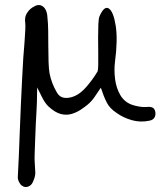

<svg xmlns="http://www.w3.org/2000/svg" viewBox="-20 -611 648 775"><path d="M68 138Q61 133 56 122Q51 111 52 101Q54 67 56 19Q58 -29 60 -84Q62 -139 64.5 -194Q67 -249 69.5 -297Q72 -345 74 -378Q74 -378 75.5 -396.5Q77 -415 79 -441Q81 -467 82 -489Q83 -511 82 -517Q78 -541 89 -558.5Q100 -576 118 -585Q139 -597 155 -583.5Q171 -570 172 -535Q174 -518 174.5 -488Q175 -458 175 -424.5Q175 -391 176 -361.5Q177 -332 180 -315Q188 -274 210 -237Q221 -218 241 -216Q261 -214 283 -224Q306 -234 330.5 -262.5Q355 -291 374 -323Q376 -327 376.5 -348.5Q377 -370 376.5 -399.5Q376 -429 376 -459.5Q376 -490 377 -514Q378 -538 382 -546Q401 -589 419.5 -576.5Q438 -564 447 -507.5Q456 -451 444 -360Q440 -328 444.5 -292Q449 -256 465.5 -227.5Q482 -199 513 -188Q524 -184 541 -181Q558 -178 570 -179Q584 -181 594 -177.5Q604 -174 607 -159Q609 -146 603.5 -136.5Q598 -127 584 -124Q547 -116 512 -126Q477 -136 451 -155Q423 -173 410.5 -198Q398 -223 387 -257Q374 -238 362 -220Q350 -202 333 -188Q322 -179 305.5 -168Q289 -157 268.5 -151Q248 -145 225 -151Q202 -157 176 -181Q161 -195 148.5 -221Q136 -247 130 -258L129 -200Q129 -190 127.5 -166Q126 -142 124.5 -111Q123 -80 122 -48.5Q121 -17 120 7Q119 31 120 41Q122 70 122.5 86Q123 102 112 125Q106 138 93 142.5Q80 147 68 138Z"/></svg>

Font: Mynerve
Style: Regular
Weight: 400
Designer: Carolina Short
Foundry: Carolina Short
Version: Version 1.000; ttfautohint (v1.8.4.7-5d5b)